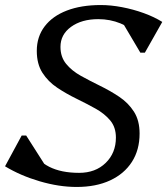

<svg xmlns="http://www.w3.org/2000/svg" viewBox="-26 -726 664 762"><path d="M278 16Q208 16 131.5 -6.5Q55 -29 -6 -66L60 -188H78L166 -50L98 -71V-136Q122 -88 169.5 -64Q217 -40 288 -40Q353 -40 393.5 -79.5Q434 -119 434 -180Q434 -221 411.5 -248Q389 -275 353 -295Q317 -315 277 -334.5Q237 -354 201 -378Q165 -402 142.5 -437Q120 -472 120 -524Q120 -580 151 -621Q182 -662 239 -684Q296 -706 374 -706Q414 -706 458.5 -697.5Q503 -689 544.5 -674Q586 -659 618 -639L549 -517H531L447 -659L531 -636L518 -587Q494 -616 452.5 -633Q411 -650 364 -650Q298 -650 256 -619.5Q214 -589 214 -540Q214 -500 236.5 -472.5Q259 -445 295 -425Q331 -405 371 -385.5Q411 -366 447 -342Q483 -318 505.5 -283Q528 -248 528 -196Q528 -131 497.5 -83.5Q467 -36 411 -10Q355 16 278 16Z"/></svg>

Font: Platypi Light
Style: Italic
Weight: 300
Italic angle: -13°
Designer: David Sargent
Foundry: Bolt Cutter Type
Version: Version 1.200